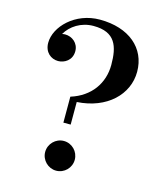

<svg xmlns="http://www.w3.org/2000/svg" viewBox="-114 -845 796 940"><g transform="rotate(15 283.5 -375.0)"><path d="M233 -358V-226.5H270V-341C421 -350 517.5 -445 517.5 -560C517.5 -680 423.5 -760 276 -760C151 -760 60 -667 60 -585C60 -537.5 93 -511 129.5 -511C161 -511 199 -532.5 199 -579C199 -620 165.5 -646 129.5 -646C124.5 -646 119.5 -645 114.5 -644C139.5 -688 191 -722 253.5 -722C365 -722 386.5 -654 386.5 -560C386.5 -467 332.5 -389 233 -358ZM184 -65C184 -24 218 10 259 10C300.5 10 334 -24 334 -65C334 -106.5 300.5 -140.5 259 -140.5C218 -140.5 184 -106.5 184 -65Z"/></g></svg>

Font: Bodoni* 06pt Medium
Style: Regular
Weight: 500
Version: Version 2.3